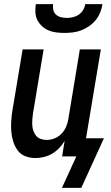

<svg xmlns="http://www.w3.org/2000/svg" viewBox="-20 -760 540 933"><path d="M293 -600Q273 -600 253 -602.5Q233 -605 215.5 -612.5Q198 -620 184 -633Q170 -646 161.5 -663Q153 -680 152 -700Q151 -720 154 -740H238Q236 -725 239 -711.5Q242 -698 252 -689Q262 -680 276 -676.5Q290 -673 305 -673Q320 -673 335 -676.5Q350 -680 363 -689Q376 -698 384 -711.5Q392 -725 394 -740H478Q475 -720 467 -700Q459 -680 445.5 -663Q432 -646 413 -633Q394 -620 374.5 -612.5Q355 -605 334 -602.5Q313 -600 293 -600ZM375 153H281L351 0H282L294 -75Q283 -57 267.5 -40.5Q252 -24 233 -13Q214 -2 193 3Q172 8 152 8Q126 8 103 -1Q80 -10 66 -29Q52 -48 44.5 -71.5Q37 -95 35 -119.5Q33 -144 34.5 -170Q36 -196 40 -221L90 -520H192L140 -207Q138 -193 137 -178Q136 -163 137 -149Q138 -135 143 -122Q148 -109 156.5 -99Q165 -89 179 -84.5Q193 -80 207 -80Q226 -80 245 -87.5Q264 -95 278.5 -110Q293 -125 301 -143.5Q309 -162 312 -181L368 -520H470L398 -88H485Z"/></svg>

Font: Iosevka SS18 Semibold
Style: Italic
Weight: 600
Italic angle: -9°
Monospace: yes
Designer: Belleve Invis
Foundry: Belleve Invis
Version: Version 25.1.1; ttfautohint (v1.8.4)